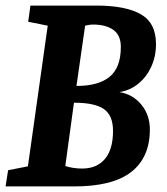

<svg xmlns="http://www.w3.org/2000/svg" viewBox="-25 -668 599 688"><path d="M-5 0 4 -58 75 -72 146 -576 76 -590 84 -648H320Q425 -648 479.5 -617Q534 -586 534 -510Q534 -466 517 -429Q500 -392 470.5 -368Q441 -344 403 -338Q451 -330 481.5 -293Q512 -256 512 -204Q512 -104 445.5 -52Q379 0 241 0ZM269 -64Q322 -64 351 -98.5Q380 -133 380 -199Q380 -254 347.5 -277Q315 -300 240 -300L209 -73Q221 -69 237 -66.5Q253 -64 269 -64ZM249 -360Q328 -360 368 -393Q408 -426 408 -500Q408 -542 381 -561Q354 -580 309 -580Q300 -580 292 -578.5Q284 -577 280 -576Z"/></svg>

Font: Faustina
Style: Bold Italic
Weight: 700
Italic angle: -8°
Designer: Alfonso Garcia
Foundry: http://www.omnibus-type.com
Version: Version 1.200